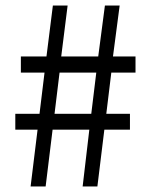

<svg xmlns="http://www.w3.org/2000/svg" viewBox="-20 -670 537 690"><path d="M35 -204V-261H122L140 -409H55V-467H147L170 -650H223L200 -467H333L357 -650H410L386 -467H467V-409H380L362 -261H447V-204H355L330 0H277L301 -204H169L144 0H90L115 -204ZM176 -261H308L326 -409H194Z"/></svg>

Font: RibengUni
Style: Regular
Weight: 400
Designer: (1) Dr. Andrew Glass (Senior Program Manager at Microsoft Corporation)
(2) Bivuti Chakma (Chakma Font Designer & Keyboar
Foundry: Bivuti Chakma
Version: Version 2.2022; Updated on: 03 June 2022; Friday